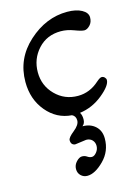

<svg xmlns="http://www.w3.org/2000/svg" viewBox="-114 -520 634 875"><g transform="rotate(-15 203.0 -83.0)"><path d="M224 130 172 137Q163 137 157 131Q151 125 151 112.5Q151 100 179.5 77.5Q208 55 208 34Q208 13 191 5Q120 0 72.5 -57Q25 -114 25 -196Q25 -306 108 -381Q191 -456 291 -456Q333 -456 359.5 -441.5Q386 -427 386 -404.5Q386 -382 372.5 -368Q359 -354 346 -354Q333 -354 301.5 -366Q270 -378 240 -378Q174 -378 132.5 -332.5Q91 -287 91 -224Q91 -161 134.5 -117Q178 -73 241 -73Q297 -73 342 -114Q358 -128 366 -128Q374 -128 380 -122Q386 -116 386 -109Q386 -83 337.5 -43.5Q289 -4 229 4Q237 16 237 36Q237 56 224 66Q261 66 284.5 87.5Q308 109 308 146Q308 206 266 248Q224 290 188 290Q170 290 157.5 278Q145 266 145 247Q145 228 159 213Q173 198 186 198Q199 198 209 205Q219 212 230 212Q241 212 252 198.5Q263 185 263 168.5Q263 152 252.5 141Q242 130 224 130Z"/></g></svg>

Font: Macondo Swash Caps
Style: Regular
Weight: 400
Designer: John Vargas Beltran
Foundry: John Vargas Beltran
Version: Version 2.001